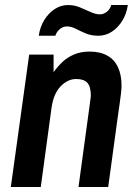

<svg xmlns="http://www.w3.org/2000/svg" viewBox="-20 -743 541 763"><path d="M23 0 96 -526H193V-456Q209 -479 229 -497.5Q249 -516 275.5 -527Q302 -538 336 -538Q378 -538 406.5 -522Q435 -506 449 -475.5Q463 -445 463 -403Q463 -396 462.5 -389Q462 -382 460.5 -369Q459 -356 455.5 -331Q452 -306 446 -264Q440 -222 431.5 -157.5Q423 -93 410 0H292Q304 -87 312 -147Q320 -207 325.5 -246Q331 -285 334 -308Q337 -331 338.5 -342Q340 -353 340.5 -357Q341 -361 341 -363Q341 -398 327.5 -413.5Q314 -429 283 -429Q249 -429 221 -400Q193 -371 185 -316L142 0ZM134 -601Q139 -636 156 -663.5Q173 -691 197.5 -707Q222 -723 250 -723Q275 -723 297 -714Q319 -705 339.5 -695.5Q360 -686 377 -686Q392 -686 405 -696.5Q418 -707 422 -723H488Q483 -688 466 -660.5Q449 -633 424.5 -617Q400 -601 371 -601Q342 -601 320 -610.5Q298 -620 280.5 -629Q263 -638 245 -638Q231 -638 218 -627.5Q205 -617 200 -601Z"/></svg>

Font: Archivo Narrow
Style: Bold Italic
Weight: 700
Italic angle: -8°
Designer: Hector Gatti
Foundry: Omnibus-Type
Version: Version 3.002